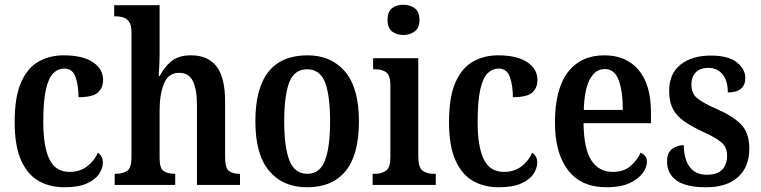

<svg xmlns="http://www.w3.org/2000/svg" viewBox="-20 -782 3219 812"><path d="M253 10Q190 10 143 -17Q96 -44 69 -104.5Q42 -165 42 -265Q42 -373 69.5 -434.5Q97 -496 144 -522Q191 -548 249 -548Q330 -548 373 -519Q416 -490 416 -444Q416 -411 394.5 -391Q373 -371 312 -371Q312 -420 299.5 -456Q287 -492 252 -492Q225 -492 205 -472Q185 -452 174 -403Q163 -354 163 -266Q163 -162 189 -108.5Q215 -55 274 -55Q318 -55 348.5 -78.5Q379 -102 394 -136Q415 -122 415 -94Q415 -71 399.5 -47Q384 -23 348 -6.5Q312 10 253 10Z M465 0V-47H470Q498 -47 517 -59Q536 -71 536 -118V-648Q536 -677 525.5 -690.5Q515 -704 500.5 -708.5Q486 -713 472 -713H463V-760H655V-560Q655 -530 653.5 -501Q652 -472 651 -461H656Q673 -496 703.5 -522Q734 -548 788 -548Q859 -548 895.5 -501.5Q932 -455 932 -352V-118Q932 -72 947.5 -59.5Q963 -47 992 -47H995V0H813V-338Q813 -403 796 -438.5Q779 -474 738 -474Q692 -474 673.5 -428.5Q655 -383 655 -315V-113Q655 -70 672.5 -58.5Q690 -47 719 -47H721V0Z M1278 10Q1177 10 1118.5 -59Q1060 -128 1060 -269Q1060 -548 1281 -548Q1381 -548 1439.5 -479Q1498 -410 1498 -269Q1498 -128 1442 -59Q1386 10 1278 10ZM1280 -47Q1333 -47 1354.5 -103.5Q1376 -160 1376 -269Q1376 -379 1354.5 -434Q1333 -489 1279 -489Q1225 -489 1203.5 -434Q1182 -379 1182 -269Q1182 -160 1204 -103.5Q1226 -47 1280 -47Z M1686 -634Q1657 -634 1638 -649Q1619 -664 1619 -698Q1619 -733 1638 -747.5Q1657 -762 1686 -762Q1713 -762 1733.5 -747.5Q1754 -733 1754 -698Q1754 -664 1733.5 -649Q1713 -634 1686 -634ZM1556 0V-47H1566Q1595 -47 1613 -60.5Q1631 -74 1631 -117V-420Q1631 -463 1613.5 -476Q1596 -489 1569 -489H1558V-536H1749V-120Q1749 -74 1767 -60.5Q1785 -47 1813 -47H1823V0Z M2090 10Q2027 10 1980 -17Q1933 -44 1906 -104.5Q1879 -165 1879 -265Q1879 -373 1906.5 -434.5Q1934 -496 1981 -522Q2028 -548 2086 -548Q2167 -548 2210 -519Q2253 -490 2253 -444Q2253 -411 2231.5 -391Q2210 -371 2149 -371Q2149 -420 2136.5 -456Q2124 -492 2089 -492Q2062 -492 2042 -472Q2022 -452 2011 -403Q2000 -354 2000 -266Q2000 -162 2026 -108.5Q2052 -55 2111 -55Q2155 -55 2185.5 -78.5Q2216 -102 2231 -136Q2252 -122 2252 -94Q2252 -71 2236.5 -47Q2221 -23 2185 -6.5Q2149 10 2090 10Z M2545 10Q2438 10 2382.5 -62Q2327 -134 2327 -264Q2327 -405 2381.5 -476.5Q2436 -548 2536 -548Q2628 -548 2680.5 -486.5Q2733 -425 2733 -306V-261H2448Q2449 -154 2480.5 -104.5Q2512 -55 2572 -55Q2617 -55 2645.5 -79Q2674 -103 2689 -136Q2700 -132 2708 -122.5Q2716 -113 2716 -98Q2716 -75 2698 -50Q2680 -25 2642.5 -7.5Q2605 10 2545 10ZM2614 -317Q2614 -396 2596.5 -443Q2579 -490 2538 -490Q2497 -490 2474 -445.5Q2451 -401 2449 -317Z M2966 10Q2882 10 2841.5 -18.5Q2801 -47 2801 -99Q2801 -137 2823 -152.5Q2845 -168 2872 -168Q2872 -110 2896.5 -76.5Q2921 -43 2969 -43Q3014 -43 3034.5 -65Q3055 -87 3055 -123Q3055 -158 3032.5 -178.5Q3010 -199 2954 -224Q2905 -247 2873 -269.5Q2841 -292 2825.5 -322Q2810 -352 2810 -397Q2810 -471 2858.5 -509Q2907 -547 2986 -547Q3061 -547 3096.5 -518Q3132 -489 3132 -453Q3132 -391 3058 -391Q3058 -441 3035.5 -468Q3013 -495 2976 -495Q2941 -495 2922.5 -476Q2904 -457 2904 -425Q2904 -388 2927 -368Q2950 -348 3009 -322Q3077 -293 3113 -257Q3149 -221 3149 -153Q3149 -77 3101.5 -33.5Q3054 10 2966 10Z"/></svg>

Font: Noto Serif Myanmar Cond SemBd
Style: Regular
Weight: 600
Width: 3
Designer: Ben Mitchell and the Monotype Design Team
Foundry: Monotype Imaging Inc.
Version: Version 2.106; ttfautohint (v1.8.4.7-5d5b)